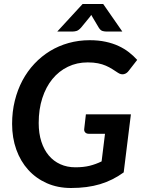

<svg xmlns="http://www.w3.org/2000/svg" viewBox="-20 -932 718 960"><path d="M357 -95.5C329.3 -95.5 304.2 -100.6 281.8 -110.8C259.2 -120.9 240 -135.5 224 -154.5C208 -173.5 195.6 -196.7 186.8 -224C177.9 -251.3 173.5 -282.3 173.5 -317C173.5 -362.7 179.5 -404.1 191.5 -441.2C203.5 -478.4 220.3 -510.2 242 -536.8C263.7 -563.2 289.5 -583.8 319.5 -598.2C349.5 -612.8 382.5 -620 418.5 -620C438.2 -620 455.3 -618.5 470 -615.5C484.7 -612.5 497.8 -608.5 509.2 -603.5C520.8 -598.5 531.3 -592.9 541 -586.8C550.7 -580.6 560.3 -574.3 570 -568C580 -561.3 589.8 -559.1 599.5 -561.2C609.2 -563.4 617.3 -569.2 624 -578.5L666 -632.5C654 -645.8 640.3 -658.5 625 -670.5C609.7 -682.5 592.3 -693 573 -702C553.7 -711 532.1 -718.1 508.2 -723.2C484.4 -728.4 457.8 -731 428.5 -731C391.8 -731 356.8 -726.3 323.2 -717C289.8 -707.7 258.7 -694.2 230 -676.8C201.3 -659.2 175.3 -638.1 152 -613.2C128.7 -588.4 108.8 -560.5 92.2 -529.5C75.8 -498.5 63 -464.8 54 -428.2C45 -391.8 40.5 -353.2 40.5 -312.5C40.5 -266.2 47.5 -223.4 61.5 -184.2C75.5 -145.1 95.4 -111.3 121.2 -82.8C147.1 -54.2 178.1 -32 214.2 -16C250.4 0 290.7 8 335 8C389.3 8 437.7 1.7 480 -11C522.3 -23.7 561.8 -43.3 598.5 -70L634.5 -360.5H409.5L401 -286.5C400.3 -279.8 402.1 -274.2 406.2 -269.8C410.4 -265.2 416.7 -263 425 -263H505L488 -125C469 -115.7 449.2 -108.4 428.5 -103.2C407.8 -98.1 384 -95.5 357 -95.5ZM591.5 -774.5 496 -912H393L266.5 -774.5H345.5C350.2 -774.5 355.8 -775.4 362.5 -777.2C369.2 -779.1 376.7 -784.5 385 -793.5L428.5 -846.5L436.5 -857.5C437.5 -855.8 438.4 -854.1 439.2 -852.2C440.1 -850.4 441.2 -848.5 442.5 -846.5L474 -793.5C479.7 -784.5 485.8 -779.1 492.2 -777.2C498.8 -775.4 504.3 -774.5 509 -774.5Z"/></svg>

Font: Lato
Style: Bold Italic
Weight: 700
Italic angle: -7°
Designer: Lukasz Dziedzic
Foundry: tyPoland Lukasz Dziedzic
Version: Version 2.007; 2014-02-27